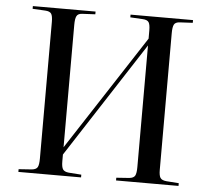

<svg xmlns="http://www.w3.org/2000/svg" viewBox="-52 -786 927 842"><g transform="rotate(5 411.5 -365.0)"><path d="M59 0V-12L117 -16Q136 -18 142 -28.5Q148 -39 148 -67V-668Q148 -694 141.5 -704Q135 -714 115 -715L59 -718V-730H335V-718L277 -715Q259 -714 253 -702.5Q247 -691 247 -664V-125L577 -632V-668Q577 -694 570.5 -704Q564 -714 544 -715L489 -718V-730H764V-718L707 -715Q688 -714 682 -703Q676 -692 676 -664V-63Q676 -38 682.5 -28Q689 -18 709 -16L764 -12V0H489V-12L546 -16Q565 -18 571 -28.5Q577 -39 577 -67V-602L247 -93V-63Q247 -38 253.5 -28Q260 -18 279 -16L335 -12V0Z"/></g></svg>

Font: Literata 72pt
Style: Regular
Weight: 400
Designer: Latin by Veronika Burian and Jose Scaglione. Greek by Irene Vlachou. Cyrillic by Vera Evstafieva.
Foundry: TypeTogether
Version: Version 3.002